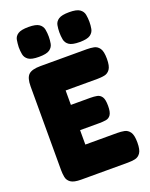

<svg xmlns="http://www.w3.org/2000/svg" viewBox="-170 -1016 872 1114"><g transform="rotate(-20 266.0 -459.5)"><path d="M133 9Q88 9 69 -4.5Q50 -18 46 -39.5Q42 -61 42 -83V-600Q42 -652 62.5 -671.5Q83 -691 136 -691H422Q445 -691 465.5 -687Q486 -683 499.5 -664Q513 -645 513 -599Q513 -554 499.5 -535Q486 -516 465 -512Q444 -508 421 -508H225V-419H345Q368 -419 386 -415.5Q404 -412 415 -396Q426 -380 426 -340Q426 -302 415 -285.5Q404 -269 385 -266Q366 -263 343 -263H225V-174H422Q445 -174 465.5 -170Q486 -166 499.5 -147Q513 -128 513 -82Q513 -37 499.5 -18Q486 1 465 5Q444 9 421 9ZM398 -744Q352 -744 333 -757.5Q314 -771 310 -792.5Q306 -814 306 -837Q306 -860 310 -881Q314 -902 333.5 -915Q353 -928 399 -928Q445 -928 464 -914.5Q483 -901 487 -879.5Q491 -858 491 -835Q491 -813 487 -792Q483 -771 464 -757.5Q445 -744 398 -744ZM147 -744Q101 -744 82 -757.5Q63 -771 59 -792.5Q55 -814 55 -837Q56 -860 59.5 -881Q63 -902 82.5 -915Q102 -928 148 -928Q194 -928 213 -914.5Q232 -901 236 -879.5Q240 -858 240 -835Q240 -813 236 -792Q232 -771 213 -757.5Q194 -744 147 -744Z"/></g></svg>

Font: Fredoka SemiCondensed
Style: Bold
Weight: 700
Width: 4
Designer: Ben Nathan
Foundry: Milena B. Brandão, Ben Nathan
Version: Version 2.001